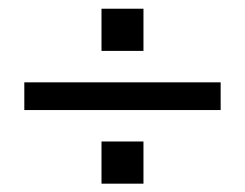

<svg xmlns="http://www.w3.org/2000/svg" viewBox="-20 -472 570 447"><path d="M493.7 -280.3V-215.8H36.6V-280.3ZM314 -142.6V-44.4H216.3V-142.6ZM314 -451.7V-353.5H216.3V-451.7Z"/></svg>

Font: AzarMehrMonospaced
Style: SansBold
Weight: 1
Designer: Amin Abedi
Version: Version 1.00